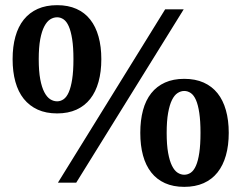

<svg xmlns="http://www.w3.org/2000/svg" viewBox="-20 -707 934 743"><path d="M264.2 -478Q264.2 -523.9 259.3 -555.2Q254.4 -586.4 246.1 -605.2Q237.8 -624 226.1 -632.1Q214.4 -640.1 201.2 -640.1Q187 -640.1 174.3 -632.1Q161.6 -624 151.6 -605.2Q141.6 -586.4 135.7 -555.2Q129.9 -523.9 129.9 -478Q129.9 -431.6 135.7 -400.4Q141.6 -369.1 151.6 -350.1Q161.6 -331.1 174.3 -323Q187 -314.9 201.2 -314.9Q214.4 -314.9 226.1 -323Q237.8 -331.1 246.1 -350.1Q254.4 -369.1 259.3 -400.4Q264.2 -431.6 264.2 -478ZM755.9 -192.9Q755.9 -238.8 751.2 -270Q746.6 -301.3 738.3 -320.1Q730 -338.9 718.3 -346.9Q706.5 -355 692.9 -355Q679.7 -355 667.2 -346.9Q654.8 -338.9 645.5 -320.1Q636.2 -301.3 630.6 -270Q625 -238.8 625 -192.9Q625 -146.5 630.6 -115.5Q636.2 -84.5 645.5 -65.7Q654.8 -46.9 667.2 -38.8Q679.7 -30.8 692.9 -30.8Q706.5 -30.8 718.3 -38.8Q730 -46.9 738.3 -65.7Q746.6 -84.5 751.2 -115.5Q755.9 -146.5 755.9 -192.9ZM372.1 -478Q372.1 -429.2 361.3 -390.4Q350.6 -351.6 329.3 -324.5Q308.1 -297.4 275.9 -282.7Q243.7 -268.1 201.2 -268.1Q158.2 -268.1 126 -282.7Q93.8 -297.4 72 -324.5Q50.3 -351.6 39.6 -390.4Q28.8 -429.2 28.8 -478Q28.8 -526.9 39.6 -565.4Q50.3 -604 72 -631.1Q93.8 -658.2 126 -672.6Q158.2 -687 201.2 -687Q243.7 -687 275.9 -672.6Q308.1 -658.2 329.3 -631.1Q350.6 -604 361.3 -565.4Q372.1 -526.9 372.1 -478ZM274.9 0H204.1L619.1 -670.9H690.9ZM865.2 -192.9Q865.2 -144 854.2 -105.5Q843.3 -66.9 821.8 -39.8Q800.3 -12.7 768.1 1.7Q735.8 16.1 692.9 16.1Q650.4 16.1 618.4 1.7Q586.4 -12.7 565.2 -39.8Q543.9 -66.9 533.4 -105.5Q522.9 -144 522.9 -192.9Q522.9 -241.7 533.4 -280.5Q543.9 -319.3 565.2 -346.2Q586.4 -373 618.4 -387.5Q650.4 -401.9 692.9 -401.9Q735.8 -401.9 768.1 -387.5Q800.3 -373 821.8 -346.2Q843.3 -319.3 854.2 -280.5Q865.2 -241.7 865.2 -192.9Z"/></svg>

Font: Charis SIL APac
Style: Bold
Weight: 700
Foundry: SIL International
Version: Version 5.000